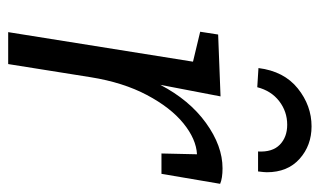

<svg xmlns="http://www.w3.org/2000/svg" viewBox="-180 -620 800 481"><g transform="rotate(90 220.5 -380.0)"><path d="M441 -531 416 -384H365L367 -473Q329 -471 289.5 -439Q250 -407 218.5 -347.5Q187 -288 174 -207L141 0H61L135 -463L60 -481L67 -526L222 -532L193 -381Q231 -454 288.5 -495.5Q346 -537 402 -537Q427 -537 441 -531ZM412 -648Q412 -642 410 -626H360Q362 -662 343 -680.5Q324 -699 293 -699Q260 -699 234 -679Q208 -659 199 -624L151 -627Q159 -691 202 -725.5Q245 -760 297 -760Q345 -760 378.5 -730Q412 -700 412 -648Z"/></g></svg>

Font: Bitter Pro
Style: Italic
Weight: 400
Italic angle: -9°
Designer: Sol Matas, and Bitter project Authors
Foundry: Sol Matas
Version: Version 1.010